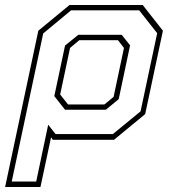

<svg xmlns="http://www.w3.org/2000/svg" viewBox="-78 -560 692 769"><path d="M-57.5 189 75.5 -437 200.5 -540H493.5L574.5 -437L503.5 -103L378.5 0H133.5L126.5 -10L84 189ZM-31 167H67L115 -60.5L144.5 -23H374L485 -114L551.5 -427L479.5 -518.5H206.5L95 -426ZM194.5 -141.5H340L377 -172L418.5 -368L394.5 -399H239.5L202.5 -368L163 -181.5ZM182.5 -120.5 139.5 -175 182.5 -377.5 235.5 -420.5H409.5L443 -378.5L397.5 -163L346 -120.5Z"/></svg>

Font: Tourney Thin ExtraLight
Style: Italic
Weight: 250
Italic angle: -12°
Version: Version 1.015